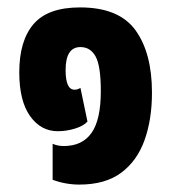

<svg xmlns="http://www.w3.org/2000/svg" viewBox="-20 -485 466 518"><path d="M194 13Q157 13 122 0V-97Q136 -91 152 -91Q202 -91 227 -126.5Q252 -162 252 -239Q252 -307 238 -332.5Q224 -358 197 -358Q157 -358 157 -296Q157 -243 181 -243Q190 -243 197 -248L216 -157Q205 -145 182 -138Q159 -131 136 -131Q90 -131 61 -172Q32 -213 32 -290Q32 -375 70.5 -420Q109 -465 196 -465Q301 -465 345.5 -403.5Q390 -342 390 -235Q390 -163 370 -107Q350 -51 307 -19Q264 13 194 13Z"/></svg>

Font: Noto Sans Thai ExtCond ExtBd
Style: Regular
Weight: 800
Width: 2
Designer: Monotype Design Team
Foundry: Monotype Imaging Inc.
Version: Version 2.002; ttfautohint (v1.8.4.7-5d5b)